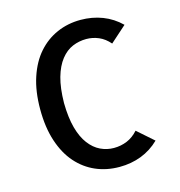

<svg xmlns="http://www.w3.org/2000/svg" viewBox="-109 -828 872 929"><g transform="rotate(-15 327.5 -363.0)"><path d="M577.1 -73.2Q537.1 -34.2 486.3 -14.6Q435.5 4.9 377 4.9Q312.5 4.9 258.3 -18.6Q204.1 -42 163.6 -87.9Q123 -133.8 100.1 -203.1Q77.1 -272.5 77.1 -363.3Q77.1 -454.1 100.1 -522.9Q123 -591.8 163.6 -637.7Q204.1 -683.6 258.8 -707.5Q313.5 -731.4 377 -731.4Q435.5 -731.4 486.3 -711.9Q537.1 -692.4 577.1 -653.3L496.1 -581.1Q471.7 -609.4 441.9 -622.1Q412.1 -634.8 379.9 -634.8Q343.8 -634.8 311 -621.1Q278.3 -607.4 252.4 -574.7Q226.6 -542 211.9 -490.2Q197.3 -438.5 196.3 -363.3Q197.3 -290 211.4 -238.3Q225.6 -186.5 250.5 -153.8Q275.4 -121.1 307.1 -106Q338.9 -90.8 374 -90.8Q409.2 -90.8 439.9 -103.5Q470.7 -116.2 496.1 -144.5Z"/></g></svg>

Font: Allerta
Style: Regular
Weight: 400
Designer: Matt McInerney
Foundry: Matt McInerney
Version: Version 1.0